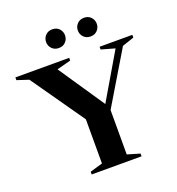

<svg xmlns="http://www.w3.org/2000/svg" viewBox="-170 -1027 1062 1154"><g transform="rotate(-20 361.0 -450.5)"><path d="M61.5 -663 -13 -687.5V-705H331V-687.5L241.5 -664L456 -346.5L425.5 -345L612.5 -663L525.5 -687.5V-705H735V-687.5L659.5 -662L457.5 -325V-41L537.5 -17.5V0H218.5V-17.5L299 -41V-323.5ZM293.5 -781.5Q266.5 -781.5 249.8 -799Q233 -816.5 233 -841Q233 -866 249.8 -883.5Q266.5 -901 293.5 -901Q321 -901 337.5 -883.5Q354 -866 354 -841Q354 -816.5 337.5 -799Q321 -781.5 293.5 -781.5ZM496.5 -781.5Q469.5 -781.5 452.8 -799Q436 -816.5 436 -841Q436 -866 452.8 -883.5Q469.5 -901 496.5 -901Q523.5 -901 540.2 -883.5Q557 -866 557 -841Q557 -816.5 540.2 -799Q523.5 -781.5 496.5 -781.5Z"/></g></svg>

Font: Newsreader 60pt SemiBold
Style: Regular
Weight: 600
Designer: Hugues Gentile
Foundry: Production Type
Version: Version 1.003